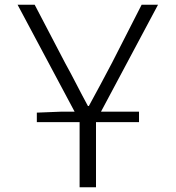

<svg xmlns="http://www.w3.org/2000/svg" viewBox="-20 -788 740 808"><path d="M645 -768H576L451 -523C420 -464 388 -404 354 -342H350C316 -404 287 -464 254 -523L126 -768H54L294 -318H236L135 -314V-274H315V0H384V-274H565V-318H405Z"/></svg>

Font: Kawkab Mono Light
Style: Regular
Weight: 300
Monospace: yes
Designer: Abdullah Arif
Foundry: Abdullah Arif
Version: Version 1.000;PS 000.500;hotconv 1.0.88;makeotf.lib2.5.64775